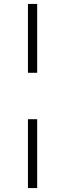

<svg xmlns="http://www.w3.org/2000/svg" viewBox="-20 -762 331 976"><path d="M122 -742H169V-392H122ZM122 -156H169V194H122Z"/></svg>

Font: Montserrat Alternates Light
Style: Regular
Weight: 300
Designer: Julieta Ulanovsky
Foundry: Julieta Ulanovsky
Version: Version 7.200